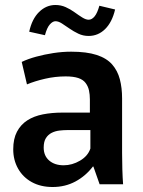

<svg xmlns="http://www.w3.org/2000/svg" viewBox="-20 -738 571 769"><path d="M191 11Q143 11 107.5 -8.5Q72 -28 52.5 -62.5Q33 -97 33 -140Q33 -182 48 -210.5Q63 -239 89.5 -256Q116 -273 152 -280Q188 -287 229 -287H340V-340Q340 -359 336.5 -375.5Q333 -392 323 -405.5Q313 -419 293.5 -425.5Q274 -432 243 -432Q201 -432 160 -422.5Q119 -413 88 -400L67 -490Q92 -502 125 -511Q158 -520 194 -525.5Q230 -531 265 -531Q327 -531 367 -518Q407 -505 429 -480Q451 -455 460 -420.5Q469 -386 469 -344V-125Q469 -94 470 -60Q471 -26 473 0H379L354 -71H352Q323 -33 282 -11Q241 11 191 11ZM235 -76Q269 -76 300.5 -94.5Q332 -113 342 -143V-217H249Q234 -217 217.5 -215Q201 -213 187 -206Q173 -199 164 -185Q155 -171 155 -147Q155 -114 177 -95Q199 -76 235 -76ZM378 -715 441 -700Q429 -649 401 -621.5Q373 -594 335 -594Q313 -594 294 -603Q275 -612 258.5 -623.5Q242 -635 228 -644Q214 -653 202 -653Q191 -653 179.5 -640Q168 -627 160 -597L97 -611Q108 -662 136.5 -690Q165 -718 202 -718Q224 -718 243 -709.5Q262 -701 278.5 -689Q295 -677 309.5 -668Q324 -659 335 -659Q348 -659 359 -672.5Q370 -686 378 -715Z"/></svg>

Font: Murecho Thin Medium
Style: Regular
Weight: 500
Version: Version 1.010